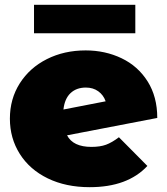

<svg xmlns="http://www.w3.org/2000/svg" viewBox="-20 -766 693 796"><path d="M473 -197 591 -78Q509 10 352 10Q253 10 178 -26.5Q103 -63 62 -128Q21 -193 21 -274Q21 -356 62 -420.5Q103 -485 174.5 -521Q246 -557 335 -557Q416 -557 484 -524.5Q552 -492 592 -428.5Q632 -365 632 -277L258 -205Q283 -157 359 -157Q395 -157 419.5 -166Q444 -175 473 -197ZM243 -312 418 -346Q409 -372 387.5 -387.5Q366 -403 336 -403Q297 -403 272.5 -380Q248 -357 243 -312ZM121 -746H541V-628H121Z"/></svg>

Font: Montserrat Alternates Black
Style: Regular
Weight: 900
Designer: Julieta Ulanovsky
Foundry: Julieta Ulanovsky
Version: Version 7.200